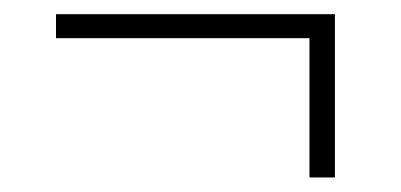

<svg xmlns="http://www.w3.org/2000/svg" viewBox="-20 -348 551 264"><path d="M440.5 -104H405.5V-314H440.5ZM57 -295.5V-328.5H440.5V-295.5Z"/></svg>

Font: Anek Telugu ExtraLight
Style: Regular
Weight: 250
Version: Version 1.003